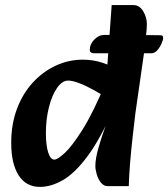

<svg xmlns="http://www.w3.org/2000/svg" viewBox="-20 -717 660 753"><path d="M137 16Q82 16 53 -29.5Q24 -75 24 -157Q24 -230 46.5 -290Q69 -350 108.5 -393Q148 -436 198.5 -459.5Q249 -483 304 -483Q345 -483 380 -471.5Q415 -460 440 -448L410 -326Q383 -344 352 -361.5Q321 -379 293 -390Q265 -401 247 -401Q224 -401 204 -372.5Q184 -344 172 -297Q160 -250 160 -195Q160 -147 169 -119Q178 -91 193 -91Q206 -91 234.5 -117.5Q263 -144 304.5 -210Q346 -276 395 -394L426 -291Q373 -171 323 -104Q273 -37 226.5 -10.5Q180 16 137 16ZM402 13Q387 13 376 -0.5Q365 -14 359.5 -33Q354 -52 354 -66Q354 -94 365.5 -135Q377 -176 394 -223L411 -272L374 -311L385 -416L399 -433L418 -697H504Q527 -697 541.5 -673Q556 -649 556 -623Q556 -614 555 -600.5Q554 -587 551.5 -564Q549 -541 544 -503L511 -273Q506 -231 500 -178.5Q494 -126 490 -75.5Q486 -25 485 13ZM350 -508Q332 -508 332 -522Q332 -543 349.5 -561.5Q367 -580 389 -580L602 -579Q614 -579 617 -576.5Q620 -574 620 -566Q620 -562 614 -547.5Q608 -533 597.5 -520.5Q587 -508 573 -508Z"/></svg>

Font: Alkatra SemiBold
Style: Regular
Weight: 600
Designer: Suman Bhandary
Version: Version 1.100;gftools[0.9.22]